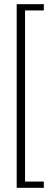

<svg xmlns="http://www.w3.org/2000/svg" viewBox="-20 -700 240 920"><path d="M60 200V-680H190V-650H100V170H190V200Z"/></svg>

Font: Glametrix
Style: Light
Weight: 300
Designer: gluk
Foundry: gluk
Version: Version 0.40